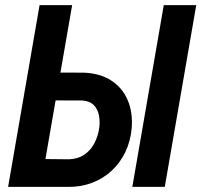

<svg xmlns="http://www.w3.org/2000/svg" viewBox="-20 -731 788 751"><path d="M176.8 -447.3 306.6 -446.8Q370.1 -444.8 414.1 -416.7Q458 -388.7 479 -340.3Q500 -292 495.1 -230Q490.7 -178.7 470.2 -136.2Q449.7 -93.8 416.5 -63Q383.3 -32.2 339.1 -15.6Q294.9 1 243.7 0H11.7L134.8 -710.9H262.2L157.7 -108.9L249 -107.9Q284.2 -108.9 309.3 -125.7Q334.5 -142.6 349.1 -170.7Q363.8 -198.7 368.2 -231Q371.6 -256.3 366.9 -280.3Q362.3 -304.2 346.7 -320.1Q331.1 -335.9 301.8 -337.9L157.7 -338.4ZM747.6 -710.9 624.5 0H497.6L620.6 -710.9Z"/></svg>

Font: Roboto Condensed SemiBold
Style: Italic
Weight: 600
Italic angle: -12°
Designer: Christian Robertson
Foundry: Google
Version: Version 3.008; 2023